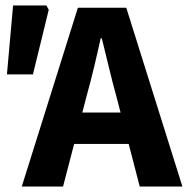

<svg xmlns="http://www.w3.org/2000/svg" viewBox="-20 -680 685 700"><path d="M59.4 0 264 -651.8H440.4L645 0H489.4L403.9 -330.1Q390.2 -379.3 377.1 -434.3Q364 -489.3 351.1 -540.5H347.1Q335.8 -488.8 322.7 -434.1Q309.6 -379.3 295.8 -330.1L209.9 0ZM194.4 -155.2V-269.7H508V-155.2ZM5.3 -408.8 27.7 -660H149.1L157.7 -644.5L100.1 -408.8Z"/></svg>

Font: Source Sans 3 VF
Style: Regular
Weight: 200
Designer: Paul D. Hunt
Foundry: Adobe
Version: Version 3.046;hotconv 1.0.118;makeotfexe 2.5.65603